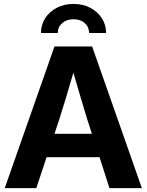

<svg xmlns="http://www.w3.org/2000/svg" viewBox="-20 -966 753 986"><path d="M4.4 0 259.8 -727.5H453.1L708.5 0H542L491.2 -158.7H219.2L166.5 0ZM259.8 -278.8H452.1L427.7 -354Q410.6 -409.7 393.6 -467.3Q376.5 -524.9 356.9 -592.8Q337.4 -524.9 319.8 -467.3Q302.2 -409.7 284.7 -354ZM357.4 -945.8Q406.2 -945.8 443.8 -925.8Q481.4 -905.8 503.2 -872.1Q524.9 -838.4 524.9 -796.4H437.5Q437.5 -827.6 415.3 -847.4Q393.1 -867.2 357.4 -867.2Q322.3 -867.2 299.6 -847.4Q276.9 -827.6 276.9 -796.4H190.4Q190.4 -838.4 211.9 -872.1Q233.4 -905.8 271.2 -925.8Q309.1 -945.8 357.4 -945.8Z"/></svg>

Font: Inter Display
Style: Bold
Weight: 700
Designer: Rasmus Andersson
Foundry: rsms
Version: Version 4.001;git-9221beed3